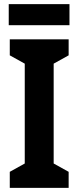

<svg xmlns="http://www.w3.org/2000/svg" viewBox="-20 -903 377 923"><path d="M314 -883H22V-782H314ZM310 0V-77L238 -117V-597L310 -637V-714H27V-637L99 -597V-117L27 -77V0Z"/></svg>

Font: Noto Sans Telugu Condensed
Style: Bold
Weight: 700
Width: 3
Designer: Jelle Bosma - Monotype Design Team
Foundry: Monotype Imaging Inc.
Version: Version 2.005